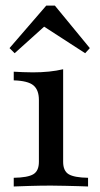

<svg xmlns="http://www.w3.org/2000/svg" viewBox="-20 -676 361 696"><path d="M29.8 0V-31.5Q80.6 -32.3 100.8 -44.4Q121 -56.5 121 -89.5V-313.7Q121 -350 101.2 -366.5Q81.5 -383.1 29.8 -384.7V-416.1Q45.2 -415.3 62.9 -414.5Q80.6 -413.7 99.2 -413.7Q129.8 -413.7 157.7 -416.5Q185.5 -419.4 208.9 -425V-89.5Q208.9 -56.5 229 -44.4Q249.2 -32.3 299.2 -31.5V0Q287.1 -0.8 264.9 -1.2Q242.7 -1.6 216.5 -2.4Q190.3 -3.2 164.5 -3.2Q126.6 -3.2 87.9 -2Q49.2 -0.8 29.8 0ZM33.1 -483.1 14.5 -501.6 147.6 -655.6H179L305.6 -501.6L288.7 -483.1L119.4 -592.7L162.9 -600Z"/></svg>

Font: Playfair 12pt Medium
Style: Regular
Weight: 500
Designer: Claus Eggers Sørensen
Foundry: Claus Eggers Sørensen
Version: Version 2.000;gftools[0.9.28]